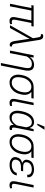

<svg xmlns="http://www.w3.org/2000/svg" viewBox="1616 -2428 1013 4286"><g transform="rotate(90 2123.0 -284.5)"><path d="M562.5 -478H491.7L423.3 -133.8Q411.6 -77.1 424.3 -58.8Q437 -40.5 469.2 -40.5Q480.5 -40.5 491.7 -42.5Q502.9 -44.4 516.1 -48.8L519 -5.4Q501.5 3.4 484.6 6.8Q467.8 10.3 448.2 10.3Q394.5 10.3 372.8 -23.9Q351.1 -58.1 367.2 -136.2L435.1 -478H215.8L120.6 0H64L159.2 -478H93.3L103 -528.3H572.3Z M605 0H542L833 -513.2L816.4 -614.3Q811.5 -654.3 800.3 -672.9Q789.1 -691.4 761.7 -691.4Q757.8 -691.4 750.7 -690.7Q743.7 -689.9 739.7 -689.5L747.1 -735.8Q753.4 -737.8 765.9 -739.5Q778.3 -741.2 787.6 -741.2Q831.5 -741.2 850.1 -711.9Q868.7 -682.6 873.5 -637.2L953.1 -126Q959 -85.9 968.8 -66.2Q978.5 -46.4 999 -46.4Q1003.4 -46.4 1009.3 -46.6Q1015.1 -46.9 1019 -48.3L1012.7 0Q1007.3 2 998 3.7Q988.8 5.4 980.5 5.4Q941.4 5.4 922.4 -23.9Q903.3 -53.2 895 -107.9L844.7 -438H843.3L816.9 -382.8Z M1252.4 -447.8 1253.9 -447.3Q1285.6 -492.2 1328.9 -515.1Q1372.1 -538.1 1427.2 -538.1Q1504.4 -538.1 1537.4 -486.8Q1570.3 -435.5 1547.9 -321.8L1442.9 202.6H1386.2L1491.2 -321.3Q1510.7 -420.4 1488 -454.3Q1465.3 -488.3 1404.3 -488.3Q1351.1 -488.3 1309.6 -457.8Q1268.1 -427.2 1239.7 -375L1165 0H1108.4L1213.9 -528.3H1264.2Z M2170.4 -478H2031.2L2030.8 -476.6Q2073.2 -443.4 2088.6 -389.2Q2104 -335 2089.8 -263.2L2086.4 -247.1Q2062.5 -127.9 1991 -59.1Q1919.4 9.8 1818.4 9.8Q1723.6 9.8 1676.8 -64.5Q1629.9 -138.7 1653.3 -255.9L1656.2 -272Q1680.7 -393.6 1751.5 -460.9Q1822.3 -528.3 1924.8 -528.3H2180.2ZM1710 -255.9Q1689.5 -156.2 1719 -97.9Q1748.5 -39.6 1828.1 -39.6Q1899.4 -39.6 1956.3 -102.1Q2013.2 -164.6 2031.7 -255.9L2034.7 -272Q2053.2 -364.7 2023.2 -421.4Q1993.2 -478 1915 -478Q1842.8 -478 1786.4 -417.7Q1730 -357.4 1712.9 -272Z M2328.1 -527.8 2249.5 -133.8Q2237.8 -77.1 2250.5 -58.8Q2263.2 -40.5 2295.4 -40.5Q2306.6 -40.5 2317.9 -42.5Q2329.1 -44.4 2342.3 -48.8L2345.2 -5.4Q2327.6 3.4 2310.8 6.8Q2293.9 10.3 2274.4 10.3Q2220.7 10.3 2199 -23.9Q2177.2 -58.1 2193.4 -136.2L2271.5 -527.8Z M2911.1 -528.3 2832.5 -133.8Q2821.3 -78.6 2828.9 -60.5Q2836.4 -42.5 2858.9 -42.5Q2864.3 -42.5 2869.9 -43.5Q2875.5 -44.4 2881.8 -46.4L2880.9 -1Q2868.7 5.4 2857.4 7.8Q2846.2 10.3 2833.5 10.3Q2799.3 10.3 2782.5 -11.5Q2765.6 -33.2 2768.6 -81.5L2767.1 -82Q2733.9 -37.1 2691.4 -13.4Q2648.9 10.3 2596.2 10.3Q2512.2 10.3 2474.4 -60.5Q2436.5 -131.3 2460 -249.5L2461.9 -259.8Q2489.3 -397 2551.5 -467.5Q2613.8 -538.1 2706.5 -538.1Q2755.4 -538.1 2788.1 -512.2Q2820.8 -486.3 2836.4 -439H2837.9L2862.3 -528.3ZM2517.1 -249.5Q2496.1 -146 2519.5 -92.5Q2543 -39.1 2616.7 -39.1Q2666.5 -39.1 2707.3 -70.3Q2748 -101.6 2779.8 -156.7L2821.3 -362.8Q2813 -419.4 2786.4 -453.9Q2759.8 -488.3 2707.5 -488.3Q2639.6 -488.3 2589.4 -424.1Q2539.1 -359.9 2519 -259.8ZM2805.2 -770.5H2876.5L2771.5 -609.9H2738.8Z M3499 -478H3359.9L3359.4 -476.6Q3401.9 -443.4 3417.2 -389.2Q3432.6 -335 3418.5 -263.2L3415 -247.1Q3391.1 -127.9 3319.6 -59.1Q3248 9.8 3147 9.8Q3052.2 9.8 3005.4 -64.5Q2958.5 -138.7 2981.9 -255.9L2984.9 -272Q3009.3 -393.6 3080.1 -460.9Q3150.9 -528.3 3253.4 -528.3H3508.8ZM3038.6 -255.9Q3018.1 -156.2 3047.6 -97.9Q3077.1 -39.6 3156.7 -39.6Q3228 -39.6 3284.9 -102.1Q3341.8 -164.6 3360.4 -255.9L3363.3 -272Q3381.8 -364.7 3351.8 -421.4Q3321.8 -478 3243.7 -478Q3171.4 -478 3115 -417.7Q3058.6 -357.4 3041.5 -272Z M3794.9 -255.9 3793 -245.1H3708Q3640.1 -245.1 3598.1 -220.5Q3556.2 -195.8 3545.9 -144Q3535.6 -92.8 3567.1 -66.4Q3598.6 -40 3669.4 -40Q3731.4 -40 3780.5 -72Q3829.6 -104 3839.4 -151.4H3896Q3878.9 -66.4 3813 -28.8Q3747.1 8.8 3659.7 8.8Q3573.7 8.8 3524.2 -32.2Q3474.6 -73.2 3488.8 -145Q3499 -196.8 3530.3 -227.5Q3561.5 -258.3 3615.2 -272L3615.7 -273.4Q3576.2 -290.5 3557.4 -320.3Q3538.6 -350.1 3546.4 -387.7Q3561.5 -465.3 3618.4 -501Q3675.3 -536.6 3769 -536.6Q3847.2 -536.6 3897.5 -495.1Q3947.8 -453.6 3934.6 -385.7H3878.4Q3887.7 -434.1 3854.2 -460.7Q3820.8 -487.3 3759.3 -487.3Q3694.8 -487.3 3653.3 -459.5Q3611.8 -431.6 3603.5 -388.7Q3593.8 -340.3 3620.1 -317.1Q3646.5 -293.9 3717.8 -293.9H3802.7L3800.3 -282.7H3800.8L3797.9 -270.5L3795.4 -255.9Z M4166.5 -527.8 4087.9 -133.8Q4076.2 -77.1 4088.9 -58.8Q4101.6 -40.5 4133.8 -40.5Q4145 -40.5 4156.2 -42.5Q4167.5 -44.4 4180.7 -48.8L4183.6 -5.4Q4166 3.4 4149.2 6.8Q4132.3 10.3 4112.8 10.3Q4059.1 10.3 4037.4 -23.9Q4015.6 -58.1 4031.7 -136.2L4109.9 -527.8Z"/></g></svg>

Font: Franko
Style: Light Italic
Weight: 300
Designer: Google
Version: Version 1.200310; 2013